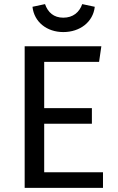

<svg xmlns="http://www.w3.org/2000/svg" viewBox="-20 -914 575 934"><path d="M100 0H481V-76H195V-312H427V-388H195V-613H462L473 -689H100ZM288 -758C369 -758 433 -807 441 -881L380 -894C366 -854 335 -828 288 -828C241 -828 213 -854 199 -894L138 -881C146 -807 208 -758 288 -758Z"/></svg>

Font: FiraGO Unicode
Style: Regular
Weight: 400
Designer: bBox Type
Foundry: bBox Type GmbH
Version: Version 1.001;PS 001.001;hotconv 1.0.88;makeotf.lib2.5.64775